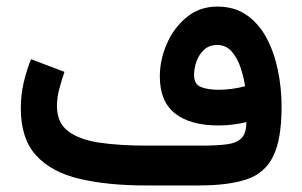

<svg xmlns="http://www.w3.org/2000/svg" viewBox="-20 -566 922 586"><path d="M731.9 -193.4Q712.4 -188.5 690.9 -185.8Q669.4 -183.1 646.5 -183.1Q561 -183.1 514.4 -219.7Q467.8 -256.3 467.8 -332.5Q467.8 -382.8 489 -431.9Q510.3 -481 549.6 -513.4Q588.9 -545.9 643.6 -545.9Q695.8 -545.9 732.9 -520Q770 -494.1 793.5 -450.2Q816.9 -406.2 828.1 -351.8Q839.4 -297.4 839.4 -240.2Q839.4 -140.6 813.7 -88.9Q788.1 -37.1 732.7 -18.6Q677.2 0 587.4 0H425.3Q308.1 0 222.4 -20.3Q136.7 -40.5 90.1 -91.8Q43.5 -143.1 43.5 -235.4Q43.5 -275.4 52.2 -313.5Q61 -351.6 74.7 -385.3L176.8 -346.7Q168.9 -324.2 161.4 -296.4Q153.8 -268.6 153.8 -242.7Q153.8 -190.9 188.7 -165Q223.6 -139.2 284.9 -130.4Q346.2 -121.6 425.3 -121.6H595.7Q643.6 -121.6 673.6 -125.7Q703.6 -129.9 717.8 -145Q731.9 -160.2 731.9 -193.4ZM647.5 -292Q686 -292 728 -302.7Q724.1 -330.1 714.4 -359.4Q704.6 -388.7 687.3 -408.7Q669.9 -428.7 642.6 -428.7Q618.7 -428.7 603 -414.3Q587.4 -399.9 579.8 -378.9Q572.3 -357.9 572.3 -337.4Q572.3 -309.1 593 -300.5Q613.8 -292 647.5 -292Z"/></svg>

Font: Vazirmatn RD UI SemiBold
Style: Regular
Weight: 600
Designer: Saber Rastikerdar
Foundry: Saber Rastikerdar
Version: Version 33.003